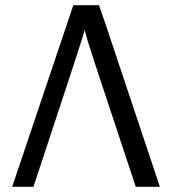

<svg xmlns="http://www.w3.org/2000/svg" viewBox="-20 -721 668 741"><path d="M27 0 263 -701H362L390 -620L597 0H504L453 -154L345 -480Q317 -564 307 -605L298 -575Q286 -539 261 -461Q236 -383 222 -342L109 0Z"/></svg>

Font: Coval
Style: Light
Weight: 300
Foundry: Context Ltd
Version: Version 001.000